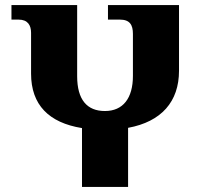

<svg xmlns="http://www.w3.org/2000/svg" viewBox="-20 -734 802 754"><path d="M302 0H483V-232C614 -256 683 -335 683 -456V-714H404V-657H451C490 -657 502 -636 502 -601V-436C502 -348 463 -298 392 -298C322 -298 283 -342 283 -435V-714H25V-657H53C89 -657 102 -635 102 -605V-445C102 -322 172 -252 302 -231Z"/></svg>

Font: Noto Serif Georgian Extra
Style: Regular
Weight: 800
Designer: Monotype Design Team
Foundry: Monotype Imaging Inc.
Version: Version 1.901